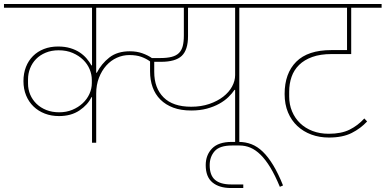

<svg xmlns="http://www.w3.org/2000/svg" viewBox="-40 -718 1940 966"><path d="M423 -229H420Q402 -191 360 -162.5Q318 -134 257 -134Q218 -134 185.5 -146.5Q153 -159 129 -182Q105 -205 91.5 -237.5Q78 -270 78 -310Q78 -349 90.5 -381Q103 -413 126 -436Q149 -459 181 -471.5Q213 -484 252 -484Q286 -484 313 -476Q340 -468 360.5 -454.5Q381 -441 395.5 -424Q410 -407 420 -389H423V-679H-20V-698H1328V-679H1164V0H1143V-266H1140Q1128 -248 1109 -229.5Q1090 -211 1063 -196Q1036 -181 1001 -171.5Q966 -162 922 -162Q870 -162 831.5 -176.5Q793 -191 767 -217Q741 -243 728 -279Q715 -315 715 -359V-409Q696 -423 671 -432Q646 -441 611 -441Q578 -441 548 -427.5Q518 -414 495 -388.5Q472 -363 458 -327Q444 -291 444 -247V0H423ZM885 -679H444V-352H447Q470 -397 510 -428.5Q550 -460 613 -460Q648 -460 676 -450Q704 -440 724 -426H767Q801 -426 824 -432Q847 -438 860.5 -451.5Q874 -465 879.5 -486.5Q885 -508 885 -540ZM922 -181Q972 -181 1013 -195Q1054 -209 1083 -231.5Q1112 -254 1127.5 -282.5Q1143 -311 1143 -340V-679H906V-536Q906 -467 874.5 -437Q843 -407 770 -407H736V-356Q736 -275 783 -228Q830 -181 922 -181ZM258 -153Q294 -153 324 -165.5Q354 -178 376 -198.5Q398 -219 410 -245.5Q422 -272 422 -300V-316Q422 -343 411 -369.5Q400 -396 378.5 -417Q357 -438 326 -451.5Q295 -465 255 -465Q219 -465 190 -453Q161 -441 141.5 -421Q122 -401 111.5 -374.5Q101 -348 101 -319V-298Q101 -268 112 -242Q123 -216 143.5 -196Q164 -176 193 -164.5Q222 -153 258 -153Z M1122 228Q1063 228 1029 200Q995 172 995 113Q995 62 1027 29Q1059 -4 1126 -4H1161Q1195 -4 1225 7.5Q1255 19 1282 45Q1309 71 1334.5 113Q1360 155 1384 215L1368 222Q1344 164 1320 124.5Q1296 85 1271 60.5Q1246 36 1220 25Q1194 14 1165 14H1128Q1065 14 1040 42.5Q1015 71 1015 113Q1015 164 1042 187Q1069 210 1123 210H1184V228Z M1615 -26Q1567 -26 1526.5 -41Q1486 -56 1456 -84Q1426 -112 1409 -152.5Q1392 -193 1392 -245Q1392 -349 1450.5 -407.5Q1509 -466 1627 -466H1706V-679H1288V-698H1880V-679H1727V-446H1628Q1572 -446 1531.5 -431.5Q1491 -417 1465 -391.5Q1439 -366 1427 -331.5Q1415 -297 1415 -257V-232Q1415 -192 1429.5 -157.5Q1444 -123 1470 -98Q1496 -73 1532.5 -59Q1569 -45 1614 -45Q1677 -45 1718.5 -65.5Q1760 -86 1793 -122L1807 -107Q1775 -72 1729.5 -49Q1684 -26 1615 -26Z"/></svg>

Font: IBM Plex Sans Devanagari Thin
Style: Regular
Weight: 100
Designer: Mike Abbink, Paul van der Laan, Pieter van Rosmalen, Erin McLaughlin
Foundry: Bold Monday
Version: Version 1.1